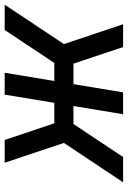

<svg xmlns="http://www.w3.org/2000/svg" viewBox="118 -682 560 843"><g transform="rotate(90 398.5 -260.0)"><path d="M691 0H591L518 -218H428L392 0H296L332 -218H253L108 0H-3L170 -260L83 -520H183L256 -302H346L382 -520H478L442 -302H521L666 -520H777L604 -260Z"/></g></svg>

Font: Iosevka Aile Medium Oblique
Style: Regular
Weight: 500
Italic angle: -9°
Designer: Belleve Invis
Foundry: Belleve Invis
Version: Version 31.1.0; ttfautohint (v1.8.4)